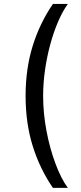

<svg xmlns="http://www.w3.org/2000/svg" viewBox="-20 -781 402 949"><path d="M106.5 -306.8Q106.5 -441.1 141.5 -553.8Q176.5 -666.5 241.5 -761.4H315.3Q289.8 -726.2 267.6 -674.9Q245.4 -623.6 228.7 -562.3Q212 -501.1 202.6 -435.7Q193.2 -370.4 193.2 -306.8Q193.2 -222.3 209.5 -135.3Q225.9 -48.3 253.6 26.3Q281.2 100.9 315.3 147.7H241.5Q176.5 52.9 141.5 -59.8Q106.5 -172.6 106.5 -306.8Z"/></svg>

Font: InterMG
Style: Regular
Weight: 400
Designer: Rasmus Andersson
Foundry: rsms
Version: Version 3.019;December 26, 2023;FontCreator 15.0.0.2955 64-b